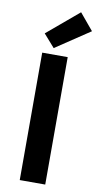

<svg xmlns="http://www.w3.org/2000/svg" viewBox="-108 -1052 566 1098"><g transform="rotate(10 175.0 -503.0)"><path d="M91 0H239V-740H91ZM151 -777 350 -910 270 -1006 86 -851Z"/></g></svg>

Font: Noto Sans Mono CJK JP Bold
Style: Regular
Weight: 700
Designer: Ryoko NISHIZUKA (kana & ideographs); Paul D. Hunt (Latin, Greek & Cyrillic); Wenlong ZHANG (bopomofo); Sandoll Communica
Foundry: Adobe Systems Incorporated
Version: Version 1.004;PS 1.004;hotconv 1.0.82;makeotf.lib2.5.63406